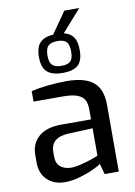

<svg xmlns="http://www.w3.org/2000/svg" viewBox="-100 -992 746 1062"><g transform="rotate(-10 273.0 -461.5)"><path d="M155 -700Q155 -755 179.5 -780.5Q204 -806 254 -809L338 -929H422L313 -806Q349 -798 366.5 -773Q384 -748 384 -700Q384 -640 356.5 -615.5Q329 -591 271 -591Q212 -591 183.5 -616Q155 -641 155 -700ZM203 -700Q203 -661 219 -646Q235 -631 271 -631Q306 -631 321 -646Q336 -661 336 -700Q336 -739 321 -754.5Q306 -770 271 -770Q235 -770 219 -754.5Q203 -739 203 -700ZM480 -374V0H401L384 -60Q375 -52 341.5 -36Q308 -20 263.5 -7Q219 6 177 6Q117 6 79 -30Q41 -66 41 -128V-170Q41 -234 84.5 -272.5Q128 -311 212 -311H379V-367Q379 -400 368 -420.5Q357 -441 328.5 -452Q300 -463 247 -463H83V-522Q171 -542 281 -543Q383 -543 431.5 -503.5Q480 -464 480 -374ZM379 -261 239 -255Q142 -249 142 -169V-145Q142 -104 166 -85.5Q190 -67 225 -67Q249 -67 283 -75.5Q317 -84 346.5 -94.5Q376 -105 379 -107Z"/></g></svg>

Font: Exo Medium
Style: Regular
Weight: 500
Designer: Natanael Gama
Foundry: Natanael Gama
Version: Version 1.500; ttfautohint (v1.6)